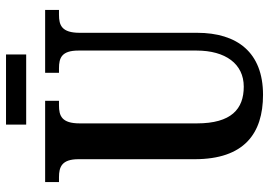

<svg xmlns="http://www.w3.org/2000/svg" viewBox="-148 -736 894 638"><g transform="rotate(-90 299.0 -417.0)"><path d="M204 -777H437V-844H204ZM303 10C444 10 509 -76 509 -209V-599C509 -659 534 -668 569 -668H585V-714H376V-668H391C426 -668 450 -659 450 -603V-211C450 -115 406 -54 330 -54C256 -54 208 -95 208 -210V-599C208 -659 233 -668 268 -668H283V-714H13V-668H29C63 -668 89 -659 89 -603V-217C89 -53 174 10 303 10Z"/></g></svg>

Font: Noto Serif Hebrew ExtraCondensed SemiBold
Style: Regular
Weight: 600
Width: 2
Designer: Monotype Design Team
Foundry: Monotype Imaging Inc.
Version: Version 2.004